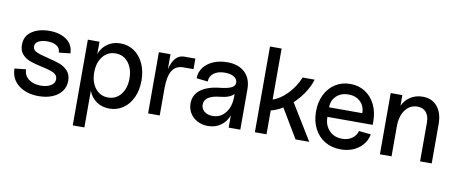

<svg xmlns="http://www.w3.org/2000/svg" viewBox="-75 -1022 3672 1544"><g transform="rotate(10 1761.5 -250.0)"><path d="M29 -169 122 -179Q123 -128 162 -99Q201 -70 261 -70Q309 -70 341.5 -89Q374 -108 374 -142Q374 -176 342 -191.5Q310 -207 244 -221Q185 -234 146.5 -247.5Q108 -261 81.5 -290Q55 -319 55 -368Q55 -440 112 -478Q169 -516 254 -516Q341 -516 395.5 -476.5Q450 -437 451 -367L358 -357Q357 -394 328 -412Q299 -430 252 -430Q209 -430 181 -415Q153 -400 153 -372Q153 -343 183 -329Q213 -315 277 -300Q339 -285 377.5 -271Q416 -257 444 -227Q472 -197 472 -146Q472 -98 445.5 -61.5Q419 -25 370.5 -4.5Q322 16 259 16Q158 16 94 -34Q30 -84 29 -169Z M665 -100V200H570V-500H665V-400Q685 -454 730 -485Q775 -516 835 -516Q898 -516 947.5 -482Q997 -448 1024.5 -387.5Q1052 -327 1052 -250Q1052 -173 1024.5 -112.5Q997 -52 947.5 -18Q898 16 835 16Q775 16 730 -15Q685 -46 665 -100ZM810 -70Q874 -70 914 -120Q954 -170 954 -250Q954 -330 914 -380Q874 -430 810 -430Q746 -430 706 -380Q666 -330 666 -250Q666 -170 706 -120Q746 -70 810 -70Z M1245 -500V-378Q1259 -437 1287 -468.5Q1315 -500 1356 -500H1448V-414H1366Q1304 -414 1274.5 -367Q1245 -320 1245 -221V0H1150V-500Z M1472 -139Q1472 -209 1528 -251.5Q1584 -294 1691 -304Q1750 -311 1777.5 -325.5Q1805 -340 1805 -366Q1805 -395 1777 -412.5Q1749 -430 1702 -430Q1646 -430 1612 -404.5Q1578 -379 1578 -336L1485 -346Q1485 -394 1513.5 -433Q1542 -472 1592.5 -494Q1643 -516 1706 -516Q1799 -516 1851 -466.5Q1903 -417 1903 -329V0H1808V-100Q1788 -46 1744 -15Q1700 16 1641 16Q1593 16 1554.5 -4Q1516 -24 1494 -59.5Q1472 -95 1472 -139ZM1663 -70Q1728 -70 1768 -120.5Q1808 -171 1808 -253V-275Q1777 -240 1696 -232Q1570 -220 1570 -146Q1570 -112 1596 -91Q1622 -70 1663 -70Z M2022 0V-700H2117V-284Q2174 -301 2232.5 -360.5Q2291 -420 2324 -500H2422Q2405 -443 2369.5 -389.5Q2334 -336 2287 -292L2466 0H2354L2213 -236Q2165 -206 2117 -195V0Z M2477 -251Q2477 -328 2507 -388.5Q2537 -449 2590.5 -482.5Q2644 -516 2712 -516Q2780 -516 2833 -482Q2886 -448 2915.5 -387.5Q2945 -327 2945 -248V-223H2575Q2575 -155 2615.5 -112.5Q2656 -70 2721 -70Q2768 -70 2801 -93Q2834 -116 2845 -155L2943 -145Q2929 -72 2869 -28Q2809 16 2724 16Q2651 16 2595 -17.5Q2539 -51 2508 -111.5Q2477 -172 2477 -251ZM2711 -430Q2651 -430 2613 -394Q2575 -358 2575 -301H2846Q2846 -359 2808.5 -394.5Q2771 -430 2711 -430Z M3275 -430Q3213 -430 3175.5 -379Q3138 -328 3138 -243V0H3043V-500H3138V-413Q3160 -461 3203.5 -488.5Q3247 -516 3303 -516Q3379 -516 3422.5 -463.5Q3466 -411 3466 -319V0H3371V-317Q3371 -370 3346 -400Q3321 -430 3275 -430Z"/></g></svg>

Font: MedMera Sans Display
Style: Regular
Weight: 500
Designer: Kasper Nordkvist
Foundry: UNCUT.wtf
Version: Version 1.300